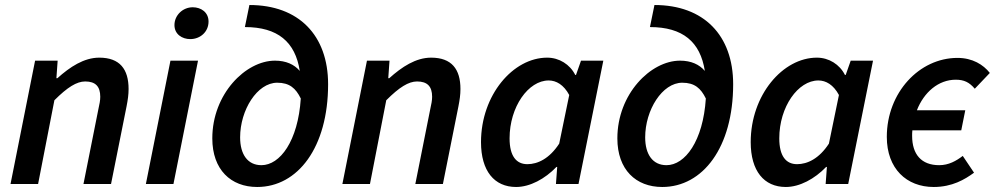

<svg xmlns="http://www.w3.org/2000/svg" viewBox="-20 -734 3969 766"><path d="M22 0H132L197 -334C249 -386 286 -409 320 -409C361 -409 380 -389 380 -348C380 -333 377 -319 372 -296L313 0H423L485 -310C490 -336 493 -356 493 -379C493 -458 458 -504 376 -504C315 -504 259 -467 209 -422H205L210 -492H120Z M562 0H672L770 -492H660ZM739 -578C779 -578 812 -607 812 -648C812 -685 782 -705 749 -705C709 -705 676 -673 676 -634C676 -597 707 -578 739 -578Z M938 -186C938 -295 1006 -404 1086 -404C1135 -404 1160 -382 1180 -341C1169 -171 1097 -75 1023 -75C968 -75 938 -118 938 -186ZM1006 12C1168 12 1289 -146 1289 -398C1289 -593 1172 -714 975 -714L957 -626C1088 -626 1158 -567 1176 -451C1154 -477 1121 -492 1077 -492C960 -492 827 -359 827 -182C827 -57 901 12 1006 12Z M1346 0H1456L1521 -334C1573 -386 1610 -409 1644 -409C1685 -409 1704 -389 1704 -348C1704 -333 1701 -319 1696 -296L1637 0H1747L1809 -310C1814 -336 1817 -356 1817 -379C1817 -458 1782 -504 1700 -504C1639 -504 1583 -467 1533 -422H1529L1534 -492H1444Z M2039 12C2094 12 2154 -20 2200 -68H2203L2198 0H2288L2387 -492H2298L2278 -435H2275C2254 -477 2211 -504 2163 -504C2027 -504 1899 -355 1899 -167C1899 -52 1952 12 2039 12ZM2084 -79C2040 -79 2013 -111 2013 -182C2013 -308 2088 -413 2169 -413C2199 -413 2229 -396 2251 -355L2211 -161C2172 -101 2125 -79 2084 -79Z M2554 -186C2554 -295 2622 -404 2702 -404C2751 -404 2776 -382 2796 -341C2785 -171 2713 -75 2639 -75C2584 -75 2554 -118 2554 -186ZM2622 12C2784 12 2905 -146 2905 -398C2905 -593 2788 -714 2591 -714L2573 -626C2704 -626 2774 -567 2792 -451C2770 -477 2737 -492 2693 -492C2576 -492 2443 -359 2443 -182C2443 -57 2517 12 2622 12Z M3115 12C3170 12 3230 -20 3276 -68H3279L3274 0H3364L3463 -492H3374L3354 -435H3351C3330 -477 3287 -504 3239 -504C3103 -504 2975 -355 2975 -167C2975 -52 3028 12 3115 12ZM3160 -79C3116 -79 3089 -111 3089 -182C3089 -308 3164 -413 3245 -413C3275 -413 3305 -396 3327 -355L3287 -161C3248 -101 3201 -79 3160 -79Z M3705 12C3779 12 3829 -18 3866 -45L3821 -112C3795 -92 3765 -75 3727 -75C3656 -75 3619 -118 3619 -192C3619 -199 3619 -207 3620 -214H3815L3831 -294H3638C3666 -366 3724 -416 3793 -416C3826 -416 3847 -406 3869 -380L3929 -443C3903 -476 3860 -503 3800 -503C3647 -503 3518 -364 3518 -188C3518 -61 3597 12 3705 12Z"/></svg>

Font: Source Sans Pro Semibold
Style: Italic
Weight: 600
Italic angle: -11°
Designer: Paul D. Hunt
Foundry: Adobe Systems Incorporated
Version: Version 3.006;hotconv 1.0.111;makeotfexe 2.5.65597